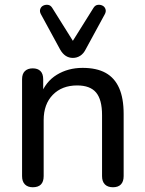

<svg xmlns="http://www.w3.org/2000/svg" viewBox="-20 -782 612 809"><path d="M118 7Q97 7 85 -5Q73 -17 73 -40V-448Q73 -471 85 -482.5Q97 -494 118 -494Q139 -494 150.5 -482.5Q162 -471 162 -448V-366L151 -381Q172 -438 219.5 -467Q267 -496 328 -496Q387 -496 425 -475Q463 -454 482 -411Q501 -368 501 -302V-40Q501 -17 489.5 -5Q478 7 456 7Q434 7 422 -5Q410 -17 410 -40V-297Q410 -362 385 -392Q360 -422 305 -422Q241 -422 202.5 -382.5Q164 -343 164 -276V-40Q164 7 118 7ZM287 -538Q270 -538 256.5 -547Q243 -556 233 -574L153 -721Q146 -733 149.5 -743.5Q153 -754 162.5 -758.5Q172 -763 182.5 -761.5Q193 -760 200 -749L287 -610L374 -749Q381 -760 391.5 -761.5Q402 -763 411.5 -758.5Q421 -754 424.5 -743.5Q428 -733 421 -721L341 -574Q332 -556 318 -547Q304 -538 287 -538Z"/></svg>

Font: Nunito Medium
Style: Regular
Weight: 500
Designer: Vernon Adams
Foundry: Vernon Adams
Version: Version 3.602